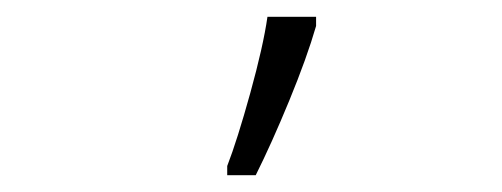

<svg xmlns="http://www.w3.org/2000/svg" viewBox="-20 -815 599 229"><path d="M251 -606H285Q304 -644 325 -695Q346 -746 357 -784V-795H299Q294 -760 278.5 -704Q263 -648 251 -617Z"/></svg>

Font: Noto Sans UI SemiCondensed Light
Style: Regular
Weight: 300
Width: 4
Designer: Monotype Design Team
Foundry: Monotype Imaging Inc.
Version: Version 1.901